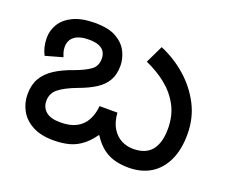

<svg xmlns="http://www.w3.org/2000/svg" viewBox="-91 -638 931 789"><g transform="rotate(20 375.0 -244.0)"><path d="M533 12Q496 12 466 2.5Q436 -7 411.5 -29Q387 -51 365 -90H386Q360 -49 333 -27Q306 -5 275 3.5Q244 12 205 12Q150 12 113.5 -7.5Q77 -27 59 -59.5Q41 -92 41 -130Q41 -171 57.5 -200Q74 -229 107 -250.5Q140 -272 189 -289Q230 -304 254 -321Q278 -338 278 -371Q278 -387 271 -399.5Q264 -412 247.5 -419.5Q231 -427 203 -427Q160 -427 139 -410.5Q118 -394 118 -365Q118 -352 121.5 -341Q125 -330 128 -323L53 -302Q45 -317 40.5 -335.5Q36 -354 36 -375Q36 -407 53 -435.5Q70 -464 107 -482Q144 -500 203 -500Q263 -500 297 -480Q331 -460 345.5 -430Q360 -400 360 -370Q360 -332 345 -305.5Q330 -279 300.5 -260Q271 -241 227 -225Q174 -205 148.5 -184.5Q123 -164 123 -131Q123 -102 143.5 -84.5Q164 -67 207 -67Q249 -67 276.5 -81.5Q304 -96 318.5 -123Q333 -150 336 -185H414Q417 -144 433 -118Q449 -92 473 -79.5Q497 -67 525 -67Q580 -67 606 -99.5Q632 -132 632 -193Q632 -251 608.5 -294.5Q585 -338 545.5 -369.5Q506 -401 456 -423L493 -500Q555 -474 605 -430Q655 -386 685 -328Q715 -270 715 -199Q715 -132 692.5 -84.5Q670 -37 629.5 -12.5Q589 12 533 12Z"/></g></svg>

Font: ltelugu05
Style: Book
Weight: 400
Designer: Jelle Bosma - Monotype Design Team
Foundry: Monotype Imaging Inc.
Version: Version 2.003